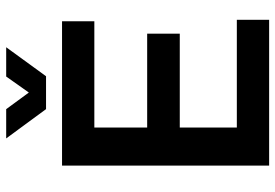

<svg xmlns="http://www.w3.org/2000/svg" viewBox="-158 -754 911 636"><g transform="rotate(-90 298.0 -435.5)"><path d="M158 -871H255L310 -796L363 -871H460L364 -739H255ZM68 0V-686H546V-579H194V-404H505V-296H194V-107H551V0Z"/></g></svg>

Font: Archivo SemiCondensed SemiBold
Style: Regular
Weight: 600
Width: 4
Designer: Hector Gatti
Foundry: Omnibus-Type
Version: Version 2.001; ttfautohint (v1.8.3)